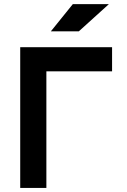

<svg xmlns="http://www.w3.org/2000/svg" viewBox="-20 -926 626 946"><path d="M79.6 0H208.5V-574.7H532.2V-693.4H79.6ZM230.5 -771.5H368.2L516.6 -905.8H338.9Z"/></svg>

Font: Cascadia Mono NF
Style: Bold
Weight: 700
Monospace: yes
Designer: Aaron Bell
Foundry: Saja Typeworks
Version: Version 2404.023